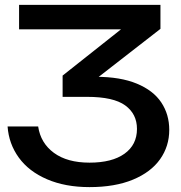

<svg xmlns="http://www.w3.org/2000/svg" viewBox="-20 -586 741 785"><path d="M636 -566V-468L326 -227L305 -272H372Q472 -272 539.5 -244Q607 -216 639.5 -167Q672 -118 672 -55Q672 12 634.5 65Q597 118 523.5 148.5Q450 179 346 179Q247 179 172.5 147Q98 115 57 58.5Q16 2 11 -69H136Q146 -1 200.5 39Q255 79 346 79Q438 79 489 42.5Q540 6 540 -59Q540 -120 492 -155Q444 -190 336 -190H236V-277L558 -532L587 -466H58V-566Z"/></svg>

Font: Unbounded Variable
Style: Regular
Weight: 400
Designer: Luke Prowse, Jean-Baptiste Morizot, Fátima Lázaro, Florian Runge
Foundry: NaN
Version: Version 1.600;FEAKit 1.0